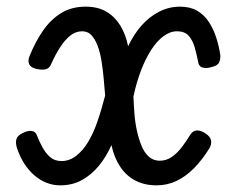

<svg xmlns="http://www.w3.org/2000/svg" viewBox="-20 -539 682 577"><path d="M161 18Q119 18 84 -11.5Q49 -41 31 -94Q26 -111 29.5 -121.5Q33 -132 48 -139Q63 -147 75 -145.5Q87 -144 91 -132Q98 -114 107.5 -96.5Q117 -79 130.5 -67Q144 -55 165 -55Q188 -55 208 -70Q228 -85 244 -111Q260 -137 272.5 -173Q285 -209 296 -252Q294 -277 291.5 -304Q289 -331 285 -356Q281 -381 273.5 -401Q266 -421 255 -433Q244 -445 227 -445Q207 -445 190.5 -431.5Q174 -418 160 -396Q146 -374 134 -347Q129 -334 118 -331Q107 -328 89 -332Q72 -336 67.5 -346.5Q63 -357 69 -371Q86 -413 109 -446.5Q132 -480 163.5 -499.5Q195 -519 237 -519Q275 -519 300.5 -503.5Q326 -488 342 -461.5Q358 -435 365 -400Q382 -436 405.5 -462.5Q429 -489 458.5 -504Q488 -519 521 -519Q551 -519 572 -507Q593 -495 607 -474Q621 -453 629.5 -427Q638 -401 642 -374Q643 -360 638 -350.5Q633 -341 614 -337Q601 -333 589 -336Q577 -339 575 -355Q571 -376 565 -397Q559 -418 547 -431.5Q535 -445 512 -445Q491 -445 471 -430Q451 -415 434 -388.5Q417 -362 403.5 -326.5Q390 -291 381 -249Q382 -224 384 -197.5Q386 -171 391.5 -146Q397 -121 405.5 -100.5Q414 -80 427.5 -68Q441 -56 460 -56Q480 -56 496.5 -67.5Q513 -79 527 -97.5Q541 -116 553 -136Q561 -147 573 -147Q585 -147 599 -137Q611 -129 614 -118Q617 -107 609 -93Q588 -59 563.5 -34Q539 -9 511 4.5Q483 18 450 18Q415 18 387.5 4Q360 -10 341.5 -37.5Q323 -65 315 -103Q299 -67 276.5 -40Q254 -13 225.5 2.5Q197 18 161 18Z"/></svg>

Font: Playwrite ZA
Style: Regular
Weight: 400
Designer: Veronika Burian, José Scaglione
Foundry: TypeTogether
Version: Version 1.002